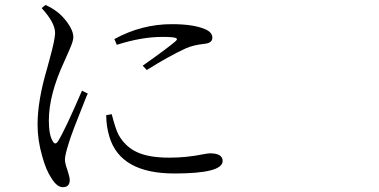

<svg xmlns="http://www.w3.org/2000/svg" viewBox="-20 -736 1540 781"><path d="M235.4 25.4Q211.9 25.4 189.5 -10.7Q167 -43.9 151.4 -101.6Q132.8 -166 132.8 -229.5Q132.8 -326.2 170.9 -455.1Q176.8 -477.5 179.7 -487.3Q182.6 -499 188.5 -520.5Q203.1 -576.2 204.1 -600.6Q205.1 -642.6 149.4 -703.1L165 -715.8Q193.4 -703.1 214.8 -686Q236.3 -668.9 253.9 -644.5Q278.3 -611.3 278.3 -584Q278.3 -569.3 262.7 -534.2Q250 -505.9 241.2 -485.4Q178.7 -350.6 178.7 -246.1Q178.7 -187.5 194.3 -162.1Q204.1 -143.6 215.8 -161.1Q244.1 -206.1 313.5 -367.2L336.9 -355.5Q335.9 -351.6 332 -344.7Q270.5 -191.4 260.7 -157.2Q244.1 -105.5 244.1 -86.9Q244.1 -72.3 254.9 -42Q263.7 -14.6 263.7 -3.9Q263.7 25.4 235.4 25.4ZM689.5 -30.3Q468.8 -30.3 424.8 -180.7Q412.1 -222.7 412.1 -267.6L434.6 -271.5Q434.6 -270.5 435.5 -267.6Q450.2 -210 462.9 -186.5Q489.3 -140.6 533.2 -119.1Q582 -94.7 668 -94.7Q739.3 -94.7 805.7 -108.4Q826.2 -112.3 834 -112.3Q885.7 -112.3 885.7 -81.1Q885.7 -30.3 689.5 -30.3ZM577.1 -451.2 560.5 -468.8Q664.1 -542 694.3 -568.4Q704.1 -577.1 696.3 -581.1Q685.5 -585.9 640.6 -585.9Q555.7 -585.9 455.1 -553.7L445.3 -577.1Q555.7 -637.7 678.7 -637.7Q767.6 -637.7 814.5 -617.2Q843.8 -604.5 843.8 -583Q843.8 -562.5 817.4 -558.6Q815.4 -558.6 810.5 -557.6Q766.6 -552.7 737.3 -540Q667 -507.8 577.1 -451.2Z"/></svg>

Font: Bpmf GenYo Min R
Style: R
Weight: 400
Foundry: But Ko
Version: Version 1.320